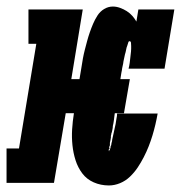

<svg xmlns="http://www.w3.org/2000/svg" viewBox="-49 -559 569 587"><path d="M285 -100Q285 -100 285 -100.5Q285 -101 285 -101Q285 -101 285 -101Q285 -101 285 -101Q285 -101 284.5 -101Q284 -101 284 -101Q284 -101 284 -101Q284 -101 284 -101Q284 -101 284.5 -101Q285 -101 285 -100ZM284 -99Q284 -99 284 -99Q284 -99 284 -99Q284 -99 284 -99Q284 -99 284 -99Q284 -99 284 -99Q284 -99 284 -99Q284 -99 284 -99Q284 -99 284 -99ZM284 -97Q284 -97 284 -97Q284 -97 284 -97Q284 -97 284 -97Q284 -97 284 -97Q284 -97 284 -97Q284 -97 284 -97Q284 -97 284 -97Q284 -97 284 -97Q284 -97 284 -97Q284 -97 284 -97Q284 -97 284 -97Q284 -97 284 -97ZM284 8Q259 8 237.5 -1.5Q216 -11 202.5 -29Q189 -47 182 -69Q175 -91 172.5 -115Q170 -139 171.5 -163.5Q173 -188 177 -213H152L116 0H-29V-105H9L62 -425H38V-530H204L169 -317H194L200 -353Q202 -367 204.5 -380.5Q207 -394 210.5 -407.5Q214 -421 217.5 -434Q221 -447 225.5 -460Q230 -473 235.5 -486Q241 -499 249 -511.5Q257 -524 269.5 -531.5Q282 -539 296 -539Q307 -539 318 -535Q329 -531 338.5 -525Q348 -519 355.5 -510.5Q363 -502 368 -493L374 -530H484L454 -349H344Q345 -353 346 -357.5Q347 -362 347.5 -366.5Q348 -371 348.5 -375Q349 -379 349.5 -383.5Q350 -388 350.5 -392.5Q351 -397 351.5 -401.5Q352 -406 352 -410Q352 -414 352 -418.5Q352 -423 351.5 -428Q351 -433 347 -433Q344 -433 343 -428.5Q342 -424 340.5 -420.5Q339 -417 338 -413.5Q337 -410 336.5 -406.5Q336 -403 335 -399.5Q334 -396 333 -392.5Q332 -389 331.5 -385.5Q331 -382 330 -378.5Q329 -375 328.5 -371.5Q328 -368 327.5 -364.5Q327 -361 326 -357.5Q325 -354 324.5 -350.5Q324 -347 323.5 -343.5Q323 -340 322 -336L319 -317H348L330 -213H302L301 -206Q300 -198 299 -190Q298 -182 296 -174Q296 -169 295 -164.5Q294 -160 293 -155Q292 -153 291.5 -151Q291 -149 291 -147Q290 -145 290 -142.5Q290 -140 290 -138Q290 -138 290 -138Q290 -138 290 -138Q290 -137 289.5 -135.5Q289 -134 289 -132Q289 -131 288.5 -129.5Q288 -128 288 -127Q288 -126 287.5 -125Q287 -124 287 -123Q287 -122 287 -121Q287 -120 287 -119Q287 -118 287 -117Q287 -116 287 -115Q287 -114 286.5 -113.5Q286 -113 286 -112Q286 -112 285.5 -111Q285 -110 285 -110Q285 -109 285 -108.5Q285 -108 285 -108Q285 -107 285 -107Q285 -107 285 -107Q286 -107 286 -106.5Q286 -106 286 -105Q286 -105 285.5 -104.5Q285 -104 285 -104Q284 -103 284 -103Q284 -103 284 -102Q284 -102 283.5 -101.5Q283 -101 283 -101Q283 -101 283 -101Q283 -101 283 -101Q283 -100 283 -99.5Q283 -99 284 -99Q284 -99 284 -99Q284 -99 284 -99Q284 -99 284 -99Q284 -99 284 -99Q284 -99 284 -99Q284 -99 284 -99Q284 -99 284 -99Q284 -99 284 -99Q284 -99 284 -99Q284 -99 284 -99Q284 -99 284 -98.5Q284 -98 284 -98Q284 -98 284 -98Q284 -98 284 -98Q284 -98 284 -98Q284 -98 284 -98Q284 -98 284 -98Q284 -98 284 -98Q284 -98 284 -98Q284 -98 284 -98Q284 -98 284 -97.5Q284 -97 284 -97Q284 -97 284 -97Q284 -97 284 -97Q284 -97 284 -97Q284 -97 284 -97Q284 -97 284 -97Q284 -97 284 -97Q284 -97 284 -97Q284 -97 284 -97Q284 -97 284 -97Q284 -97 284 -97Q284 -97 284 -97Q284 -97 284 -97Q284 -97 284 -97Q284 -97 284 -97Q284 -97 284 -97Q284 -97 284 -97Q285 -97 285 -97Q285 -97 285 -98Q285 -98 285 -98Q285 -98 285 -98Q285 -98 285 -98Q285 -98 285 -98Q285 -98 285 -98.5Q285 -99 285 -99Q285 -99 285 -99Q285 -99 285 -99Q285 -99 285 -99Q285 -99 285 -99Q285 -99 285 -99.5Q285 -100 285 -100Q285 -100 285 -100Q285 -100 285 -100Q285 -100 285 -100Q285 -100 285 -100Q285 -100 285 -100Q285 -100 285 -100Q285 -100 285 -100Q285 -100 285 -100Q286 -100 286 -100Q286 -100 286 -100Q286 -100 286 -100Q286 -100 286 -100Q286 -100 286 -100Q286 -100 286 -100Q286 -100 286 -100Q286 -100 286 -100Q286 -100 286.5 -100.5Q287 -101 287 -101Q287 -101 287 -101Q287 -101 287 -102Q287 -102 287 -102Q287 -102 287 -102Q287 -102 287 -102Q287 -102 287 -102Q287 -103 287.5 -103.5Q288 -104 288 -105Q288 -106 288.5 -106.5Q289 -107 289 -108Q289 -108 289 -108.5Q289 -109 289 -109Q289 -109 289 -109.5Q289 -110 289 -110Q289 -111 289.5 -112.5Q290 -114 291 -115Q291 -117 291.5 -118.5Q292 -120 292 -122Q293 -125 293.5 -127Q294 -129 294 -132Q296 -140 297.5 -148Q299 -156 301 -164Q303 -172 304.5 -180Q306 -188 307 -196Q308 -200 308.5 -204Q309 -208 309 -212H433Q430 -195 426 -178Q422 -161 417 -144.5Q412 -128 405.5 -111.5Q399 -95 390.5 -78.5Q382 -62 372 -47Q362 -32 348.5 -19Q335 -6 318 1Q301 8 284 8ZM284 -99Q284 -99 284 -99Q284 -99 284 -99Q284 -99 284 -99Q284 -99 284 -99Z"/></svg>

Font: Iosevka Slab Extrabold Oblique
Style: Regular
Weight: 800
Italic angle: -9°
Monospace: yes
Designer: Belleve Invis
Foundry: Belleve Invis
Version: Version 11.1.1; ttfautohint (v1.8.3)